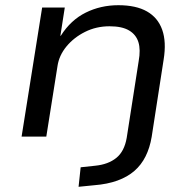

<svg xmlns="http://www.w3.org/2000/svg" viewBox="-20 -525 742 738"><path d="M282 193 290 118 346 112Q396 107 427 82Q458 57 467 5L513 -290Q521 -334 512 -363Q503 -392 476 -408Q449 -424 401 -424Q350 -424 307 -402.5Q264 -381 235.5 -346.5Q207 -312 201 -271L158 0H63L142 -496H229L212 -387L214 -388Q252 -448 309.5 -476.5Q367 -505 435 -505Q503 -505 545 -481Q587 -457 603.5 -410.5Q620 -364 609 -296L563 1Q556 43 539.5 76Q523 109 496.5 132Q470 155 431.5 169Q393 183 342 187Z"/></svg>

Font: Nunito Sans 7pt SemiExpanded
Style: Italic
Weight: 400
Width: 6
Italic angle: -9°
Designer: Vernon Adams
Foundry: Vernon Adams
Version: Version 3.101;gftools[0.9.27]